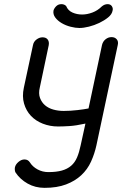

<svg xmlns="http://www.w3.org/2000/svg" viewBox="-20 -908 589 926"><path d="M376 -838Q400 -838 425.5 -847.5Q451 -857 471 -877Q484 -888 499 -888Q513 -888 519.5 -878Q526 -868 523 -857Q520 -839 501.5 -824Q483 -809 459 -797.5Q435 -786 409 -779.5Q383 -773 363 -773Q344 -773 320.5 -779Q297 -785 277.5 -796.5Q258 -808 246.5 -823.5Q235 -839 238 -857Q241 -868 251 -878Q261 -888 276 -888Q290 -888 299 -879Q308 -857 329.5 -847.5Q351 -838 376 -838ZM445 -207Q436 -166 419 -128.5Q402 -91 372 -63Q342 -35 298.5 -18.5Q255 -2 195 -2Q150 -2 113.5 -22.5Q77 -43 55 -76Q52 -81 51.5 -88.5Q51 -96 52 -101Q55 -115 69 -127Q83 -139 98 -139Q115 -139 124 -125Q137 -104 161 -91Q185 -78 213 -78Q252 -78 278.5 -85.5Q305 -93 323 -108.5Q341 -124 351.5 -148.5Q362 -173 369 -207L392 -312Q347 -302 315 -300Q283 -298 260 -298Q221 -298 186.5 -311.5Q152 -325 129 -349.5Q106 -374 96 -408.5Q86 -443 95 -485L139 -690Q142 -707 156 -717.5Q170 -728 185 -728Q202 -728 210 -717.5Q218 -707 215 -690L172 -486Q165 -457 173 -435.5Q181 -414 197.5 -400Q214 -386 237.5 -379.5Q261 -373 287 -373Q302 -373 319.5 -374Q337 -375 353.5 -377Q370 -379 384 -381Q398 -383 407 -385L472 -691Q476 -708 489 -718.5Q502 -729 518 -729Q534 -729 543 -718.5Q552 -708 548 -691Z"/></svg>

Font: VDS Compensated
Style: Light Italic
Weight: 300
Italic angle: -12°
Designer: artmaker
Foundry: artmaker
Version: Version 1.000 2012 initial release